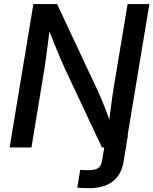

<svg xmlns="http://www.w3.org/2000/svg" viewBox="-20 -748 778 974"><path d="M372.1 204.1 386.7 113.8Q395.5 114.7 408.7 115Q421.9 115.2 430.7 115.2Q464.4 115.2 479 103.8Q493.7 92.3 497.6 67.9L519 -61.5H628.9L606.9 72.8Q595.7 138.7 551.5 172.6Q507.3 206.5 432.6 206.5Q414.1 206.5 398.2 205.8Q382.3 205.1 372.1 204.1ZM28.8 0 149.4 -727.5H269.5L474.6 -290.5Q482.4 -273.9 494.1 -246.3Q505.9 -218.8 518.8 -184.8Q531.7 -150.9 543.5 -114.3L530.8 -100.6Q533.7 -134.8 538.6 -173.6Q543.5 -212.4 548.3 -247.1Q553.2 -281.7 556.6 -302.7L627.4 -727.5H737.8L617.2 0H497.1L313.5 -390.6Q302.7 -414.1 289.1 -445.3Q275.4 -476.6 258.5 -518.6Q241.7 -560.5 219.7 -615.2L235.4 -627Q228.5 -570.8 222.7 -524.9Q216.8 -479 212.2 -445.3Q207.5 -411.6 204.1 -391.1L139.6 0Z"/></svg>

Font: Inter 24pt Medium
Style: Italic
Weight: 500
Italic angle: -9.3988°
Designer: Rasmus Andersson
Foundry: rsms
Version: Version 4.001;git-66647c0bb